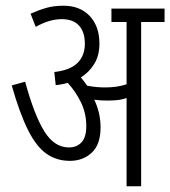

<svg xmlns="http://www.w3.org/2000/svg" viewBox="-20 -652 596 672"><path d="M332 -206Q332 -146 301 -117.5Q270 -89 225 -89Q178 -89 142.5 -114Q107 -139 78 -197Q49 -255 21 -353L68 -366Q100 -249 135 -192.5Q170 -136 221 -136Q249 -136 265.5 -154Q282 -172 282 -210Q282 -256 263 -294.5Q244 -333 217 -362Q197 -356 175 -354L170 -400Q225 -406 251 -431.5Q277 -457 277 -499Q277 -540 256.5 -562.5Q236 -585 196 -585Q153 -585 105 -558L87 -604Q116 -617 142.5 -624.5Q169 -632 202 -632Q260 -632 294 -596Q328 -560 328 -499Q328 -458 310 -428.5Q292 -399 263 -381Q275 -367 285 -352Q301 -349 316.5 -347.5Q332 -346 348 -346Q390 -346 423 -357V-575H370V-622H556V-575H474V0H423V-309Q406 -303 389 -301.5Q372 -300 355 -300Q331 -300 310 -303Q320 -282 326 -257.5Q332 -233 332 -206Z"/></svg>

Font: Noto Sans ExtraCondensed Light
Style: Regular
Weight: 300
Width: 2
Designer: Monotype Design Team
Foundry: Monotype Imaging Inc.
Version: Version 2.013; ttfautohint (v1.8.4.7-5d5b)